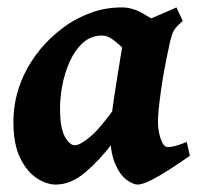

<svg xmlns="http://www.w3.org/2000/svg" viewBox="-20 -477 532 517"><path d="M491.2 -57.6Q463.9 -38.1 436 -20.3Q408.2 -2.4 385.5 8.8Q362.8 20 350.6 20Q338.9 20 321.3 7.6Q303.7 -4.9 290 -36.1Q276.4 -67.4 276.4 -122.6Q276.4 -133.8 279.5 -159.2Q282.7 -184.6 287.6 -216.8Q292.5 -249 297.6 -281.2Q302.7 -313.5 307.1 -339.1Q311.5 -364.7 313.5 -376Q315.9 -387.2 331.8 -398.2Q347.7 -409.2 370.1 -419.7Q392.6 -430.2 415.5 -439.7Q438.5 -449.2 455.1 -457L472.2 -420.4Q455.6 -406.7 448.7 -395.8Q441.9 -384.8 435.1 -351.6Q419.9 -281.7 412.6 -227.1Q405.3 -172.4 405.3 -150.9Q405.3 -124.5 412.8 -102.8Q420.4 -81.1 431.6 -81.1Q441.4 -81.1 452.4 -84Q463.4 -86.9 482.9 -94.7ZM442.4 -396.5Q432.1 -389.2 420.9 -373.3Q409.7 -357.4 398.9 -340.1Q388.2 -322.8 379.2 -310.5Q370.1 -298.3 363.8 -298.3Q357.4 -298.3 345.2 -311Q333 -323.7 317.4 -340.3Q301.8 -356.9 285.4 -369.4Q269 -381.8 253.9 -381.3Q224.1 -380.9 202.9 -361.3Q181.6 -341.8 168 -311.5Q154.3 -281.2 147.9 -247.6Q141.6 -213.9 141.6 -185.1Q141.6 -133.3 154.3 -109.6Q167 -85.9 181.6 -85.9Q195.3 -85.9 222.2 -108.2Q249 -130.4 291 -189L283.2 -92.3Q250.5 -47.9 210.9 -13.9Q171.4 20 129.9 20Q106 20 79.6 3.2Q53.2 -13.7 34.7 -50.8Q16.1 -87.9 16.1 -148.9Q16.1 -226.1 54.7 -294.9Q93.3 -363.8 162.1 -411.1Q188.5 -429.2 226.3 -443.1Q264.2 -457 308.6 -457Q335.4 -457 361.8 -442.4Q388.2 -427.7 409.7 -412.8Q431.2 -397.9 442.4 -396.5Z"/></svg>

Font: Gentium Book Plus
Style: Bold Italic
Weight: 700
Italic angle: -8°
Designer: Victor Gaultney, Annie Olsen, Iska Routamaa, Becca Hirsbrunner
Foundry: SIL International
Version: Version 6.101